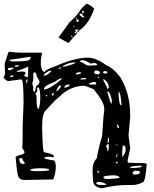

<svg xmlns="http://www.w3.org/2000/svg" viewBox="-31 -967 834 1041"><path d="M18.6 -686.5Q52.7 -681.6 83 -681.6H194.3L197.3 -677.7Q190.4 -652.3 190.4 -638.7V-615.2Q195.3 -577.1 210.9 -577.1Q219.7 -591.8 265.6 -606.4Q374 -654.3 445.3 -654.3Q491.2 -654.3 544.9 -613.3Q584 -597.7 620.1 -549.8Q674.8 -462.9 674.8 -341.8V-331.1L666 -233.4L674.8 -162.1L661.1 -98.6V-96.7L662.1 -85L713.9 -83H736.3Q758.8 -83 764.6 -78.1Q756.8 20.5 743.2 20.5Q717.8 36.1 684.6 36.1H657.2Q594.7 36.1 520.5 53.7Q472.7 47.9 472.7 5.9L470.7 -41Q470.7 -86.9 493.2 -107.4Q504.9 -171.9 522.5 -228.5L531.2 -348.6Q534.2 -348.6 534.2 -378.9Q534.2 -414.1 476.6 -483.4Q433.6 -502 424.8 -502Q347.7 -502 283.2 -435.5Q278.3 -435.5 217.8 -369.1Q197.3 -353.5 197.3 -278.3Q200.2 -141.6 208 -141.6Q260.7 -131.8 260.7 -121.1V-114.3L231.4 -117.2L210 -114.3V-110.4Q210 -104.5 262.7 -96.7Q271.5 -86.9 271.5 -64.5V-62.5Q271.5 -31.2 257.8 5.9L100.6 8.8Q75.2 8.8 66.4 -14.6Q59.6 -42 53.7 -114.3Q53.7 -122.1 94.7 -130.9L101.6 -139.6V-141.6Q101.6 -148.4 89.8 -164.1L91.8 -206.1V-283.2L96.7 -408.2Q96.7 -536.1 85 -536.1H78.1L14.6 -527.3Q4.9 -527.3 -10.7 -544.9V-549.8Q-3.9 -558.6 -3.9 -572.3L-5.9 -622.1L14.6 -683.6ZM21.5 -642.6V-638.7Q21.5 -634.8 42 -633.8Q130.9 -633.8 130.9 -645.5L135.7 -654.3V-657.2H132.8V-659.2ZM402.3 -633.8V-631.8Q412.1 -631.8 435.5 -615.2L450.2 -611.3L493.2 -613.3L495.1 -615.2V-618.2Q492.2 -625 479.5 -625H474.6L460.9 -622.1Q430.7 -640.6 418 -640.6Q405.3 -640.6 402.3 -633.8ZM310.5 -608.4 313.5 -604.5Q377 -620.1 377 -627V-628.9H375Q342.8 -628.9 310.5 -609.4ZM48.8 -608.4 52.7 -604.5H55.7Q73.2 -606.4 73.2 -611.3L67.4 -613.3Q48.8 -613.3 48.8 -608.4ZM60.5 -577.1 86.9 -579.1H91.8Q104.5 -579.1 107.4 -572.3V-568.4Q100.6 -561.5 100.6 -554.7Q108.4 -549.8 117.2 -549.8Q121.1 -549.8 121.1 -554.7L122.1 -599.6L121.1 -604.5H117.2Q107.4 -597.7 62.5 -582L60.5 -581.1ZM286.1 -595.7 288.1 -594.7V-592.8Q299.8 -596.7 299.8 -599.6V-601.6H296.9Q286.1 -599.6 286.1 -595.7ZM11.7 -594.7V-592.8Q11.7 -588.9 19.5 -585.9Q28.3 -585.9 43.9 -597.7V-599.6H21.5Q11.7 -598.6 11.7 -594.7ZM479.5 -572.3Q479.5 -565.4 503.9 -563.5Q510.7 -569.3 510.7 -575.2Q510.7 -582 488.3 -585.9Q479.5 -581.1 479.5 -572.3ZM206.1 -561.5V-556.6Q225.6 -556.6 247.1 -581.1V-582L245.1 -584H244.1Q229.5 -584 206.1 -561.5ZM527.3 -575.2Q529.3 -568.4 538.1 -568.4H545.9L551.8 -574.2V-575.2Q549.8 -581.1 538.1 -581.1H532.2ZM380.9 -567.4V-563.5H387.7Q408.2 -566.4 408.2 -572.3V-575.2H399.4Q380.9 -573.2 380.9 -567.4ZM151.4 -574.2 149.4 -565.4V-541Q149.4 -526.4 144.5 -520.5V-512.7L149.4 -493.2L148.4 -483.4Q148.4 -472.7 156.2 -467.8Q159.2 -467.8 165 -499Q183.6 -512.7 183.6 -522.5Q183.6 -529.3 168.9 -551.8Q165 -574.2 158.2 -574.2ZM23.4 -551.8V-549.8H37.1L42 -554.7V-556.6L35.2 -558.6Q23.4 -555.7 23.4 -551.8ZM500 -551.8 498 -549.8V-547.9L503.9 -544.9H504.9L508.8 -547.9ZM404.3 -538.1 406.2 -536.1H408.2Q438.5 -536.1 438.5 -541L426.8 -544.9Q404.3 -543 404.3 -538.1ZM208 -485.4V-481.4Q242.2 -485.4 305.7 -540V-541H296.9Q290 -541 264.6 -522.5Q208 -502.9 208 -485.4ZM529.3 -538.1V-534.2Q529.3 -529.3 547.9 -497.1Q547.9 -485.4 552.7 -485.4L558.6 -490.2V-497.1Q558.6 -517.6 532.2 -538.1ZM110.4 -522.5 112.3 -517.6H115.2L119.1 -536.1H115.2Q111.3 -536.1 110.4 -522.5ZM452.1 -512.7V-508.8H486.3L490.2 -512.7V-517.6L484.4 -522.5H477.5Q452.1 -517.6 452.1 -512.7ZM317.4 -490.2Q346.7 -497.1 346.7 -505.9L342.8 -508.8H339.8Q320.3 -508.8 317.4 -490.2ZM274.4 -474.6V-472.7H278.3Q299.8 -491.2 299.8 -502H296.9V-503.9Q285.2 -503.9 274.4 -474.6ZM169.9 -488.3 171.9 -479.5Q171.9 -468.8 160.2 -459Q167 -452.1 167 -445.3Q167 -377 175.8 -377H178.7Q187.5 -399.4 187.5 -440.4Q186.5 -491.2 175.8 -493.2H173.8Q169.9 -493.2 169.9 -488.3ZM551.8 -471.7V-465.8Q569.3 -404.3 572.3 -403.3L575.2 -413.1V-424.8Q564.5 -471.7 551.8 -471.7ZM611.3 -467.8Q614.3 -396.5 625 -396.5H627.9Q623 -467.8 613.3 -467.8ZM249 -454.1V-452.1L252 -449.2H257.8L260.7 -464.8H257.8ZM216.8 -449.2 219.7 -444.3 224.6 -445.3V-449.2L221.7 -452.1H219.7ZM602.5 -292V-290L607.4 -273.4H614.3Q613.3 -292 602.5 -292ZM551.8 -194.3 552.7 -192.4H554.7Q559.6 -193.4 559.6 -206.1V-221.7H558.6Q554.7 -221.7 551.8 -194.3ZM544.9 -171.9Q551.8 -162.1 551.8 -146.5H554.7L558.6 -162.1V-185.5Q544.9 -185.5 544.9 -171.9ZM600.6 -184.6V-178.7H604.5V-184.6ZM634.8 -178.7 631.8 -150.4V-117.2H633.8Q650.4 -138.7 650.4 -157.2V-158.2Q650.4 -178.7 634.8 -178.7ZM599.6 -114.3V-112.3H600.6L606.4 -127.9V-130.9H604.5Q599.6 -130.9 599.6 -114.3ZM73.2 -105.5V-103.5Q75.2 -78.1 91.8 -78.1H98.6L103.5 -83V-85Q89.8 -98.6 89.8 -109.4H76.2ZM597.7 -89.8V-85L602.5 -80.1H604.5L607.4 -83V-85L602.5 -89.8ZM675.8 -59.6V-55.7Q737.3 -56.6 737.3 -64.5V-68.4H718.8Q675.8 -66.4 675.8 -59.6ZM132.8 -45.9Q132.8 -39.1 168.9 -39.1Q235.4 -39.1 235.4 -45.9Q235.4 -54.7 190.4 -54.7Q137.7 -54.7 132.8 -45.9ZM497.1 -42V-34.2L500 -30.3H503.9L506.8 -34.2V-35.2L500 -42ZM688.5 -32.2V-27.3Q690.4 -20.5 700.2 -20.5Q722.7 -20.5 727.5 -30.3V-34.2Q724.6 -41 711.9 -41H705.1Q691.4 -41 688.5 -32.2ZM529.3 -6.8Q534.2 3.9 544.9 3.9Q618.2 1 618.2 -4.9Q608.4 -16.6 584 -16.6Q529.3 -14.6 529.3 -6.8ZM491.2 24.4V27.3Q491.2 36.1 527.3 36.1H534.2L545.9 34.2V33.2Q531.2 19.5 502 19.5H497.1ZM390.6 -796.9Q386.7 -793.9 383.8 -793Q392.6 -803.7 396.5 -805.7V-806.6H386.7L377 -804.7L376 -802.7L382.8 -793L386.7 -786.1L351.6 -747.1L339.8 -733.4L286.1 -763.7L339.8 -836.9Q340.8 -839.8 341.8 -842.3Q342.8 -844.7 345.7 -845.7Q384.8 -880.9 397.9 -902.8Q411.1 -924.8 439.5 -947.3Q464.8 -936.5 479.5 -919.9Q453.1 -838.9 398.4 -801.8V-798.8L387.7 -787.1L391.6 -796.9ZM414.1 -887.7Q433.6 -909.2 416 -907.2H413.1V-904.3L418.9 -895.5V-894.5L414.1 -892.6H403.3L400.4 -889.6L399.4 -887.7L400.4 -885.7Q410.2 -878.9 416 -871.1Q416 -877 430.7 -871.1ZM394.5 -850.6Q396.5 -860.4 391.6 -862.3H387.7L383.8 -859.4Q380.9 -847.7 391.6 -848.6L394.5 -849.6ZM356.4 -774.4 354.5 -770.5 360.4 -762.7H362.3L359.4 -774.4ZM378.9 -795.9 374 -791V-789.1L377 -784.2L379.9 -788.1L380.9 -793ZM382.8 -872.1 379.9 -871.1Q379.9 -864.3 381.8 -863.3L385.7 -864.3V-867.2ZM370.1 -828.1H367.2V-824.2L369.1 -822.3H372.1V-825.2Z"/></svg>

Font: Love Ya Like A Sister
Style: Regular
Weight: 400
Designer: Kimberly Geswein
Foundry: Kimberly Geswein
Version: Version 1.002 2007